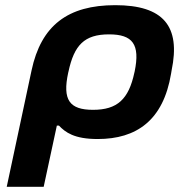

<svg xmlns="http://www.w3.org/2000/svg" viewBox="-20 -529 693 743"><path d="M642 -244 644 -256C680 -428 612 -509 426 -509C243 -509 139 -431 102 -256L6 194H149L200 -43H208C233 -17 267 9 358 9C508 9 612 -63 642 -244ZM244 -248 245 -252C267 -354 306 -396 402 -396C493 -396 523 -358 501 -252L500 -248C478 -145 434 -104 340 -104C249 -104 221 -142 244 -248Z"/></svg>

Font: LT Wave Bold
Style: Italic
Weight: 700
Designer: Daniel Lyons
Version: Version 2.5 (Glyphs App)